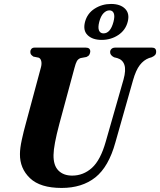

<svg xmlns="http://www.w3.org/2000/svg" viewBox="-20 -941 810 972"><path d="M515.5 -224.5 605.5 -539Q618.5 -586 609.8 -612.5Q601 -639 573.5 -647L557.5 -651Q537 -661.5 537.5 -677.5Q537.5 -686.5 544.2 -693.2Q551 -700 564 -700H749Q770.5 -700 770.5 -679.5Q770.5 -668.5 764.8 -662.2Q759 -656 747.5 -651L734 -647Q707.5 -637 687.8 -611.5Q668 -586 653.5 -535L564 -219.5Q530 -96.5 462.8 -43Q395.5 10.5 292 10.5Q183.5 10.5 131.8 -39Q80 -88.5 81 -161.5Q81 -190.5 90.5 -234Q100 -277.5 110 -313L187.5 -601Q192 -618.5 188.8 -631.8Q185.5 -645 176 -649L149 -654.5Q140.5 -660.5 137 -665.2Q133.5 -670 133.5 -679Q133.5 -687.5 139.2 -693.8Q145 -700 155 -700H414Q437 -700 437 -680Q436.5 -672 432.5 -664.5Q428.5 -657 417.5 -652.5L388 -647Q375.5 -642.5 369.2 -631.5Q363 -620.5 357 -597L280.5 -314Q251.5 -205 251 -157Q250 -104 275.5 -78Q301 -52 345.5 -52Q402 -52 445.5 -91.2Q489 -130.5 515.5 -224.5ZM494.5 -739Q448.5 -739 423.8 -762.8Q399 -786.5 410.5 -830.5Q422 -873.5 459.2 -897.2Q496.5 -921 542 -921Q589 -921 613.2 -896.8Q637.5 -872.5 626.5 -830.5Q615.5 -788 578.5 -763.5Q541.5 -739 494.5 -739ZM534 -888.5Q518 -888.5 504 -874Q490 -859.5 482.5 -830.5Q475 -801.5 481.2 -786.8Q487.5 -772 504 -772Q539 -772 554.5 -830.5Q562 -859 556 -873.8Q550 -888.5 534 -888.5Z"/></svg>

Font: Fraunces 144pt S050
Style: Bold Italic
Weight: 700
Italic angle: -16°
Version: Version 1.000; ttfautohint (v1.8.3)